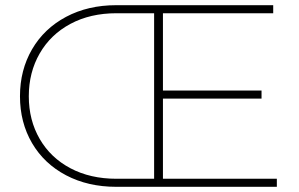

<svg xmlns="http://www.w3.org/2000/svg" viewBox="-20 -720 1154 740"><path d="M1047 -31V0H428Q319 0 234.5 -44.5Q150 -89 103.5 -168.5Q57 -248 57 -349Q57 -450 103.5 -530Q150 -610 234.5 -655Q319 -700 428 -700H1033V-669H608V-371H988V-340H608V-31ZM574 -31V-669H429Q328 -669 251.5 -628Q175 -587 133 -514Q91 -441 91 -349Q91 -257 133 -184.5Q175 -112 251.5 -71.5Q328 -31 429 -31Z"/></svg>

Font: Montserrat Alternates ExLight
Style: Regular
Weight: 275
Designer: Julieta Ulanovsky
Foundry: Julieta Ulanovsky
Version: Version 7.200